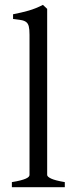

<svg xmlns="http://www.w3.org/2000/svg" viewBox="-20 -777 311 797"><path d="M29.3 0V-21Q50.3 -24.4 64.5 -28.1Q78.6 -31.7 86.9 -35.4Q95.2 -39.1 98.9 -43Q102.5 -46.9 102.5 -50.8V-632.8Q102.5 -654.8 99.6 -667Q96.7 -679.2 88.9 -685.3Q81.1 -691.4 67.9 -693.6Q54.7 -695.8 34.2 -698.2V-717.8Q69.3 -724.6 98.6 -732.9Q127.9 -741.2 158.2 -756.8L175.8 -740.2V-50.8Q175.8 -43.5 192.4 -35.6Q209 -27.8 249 -21V0Z"/></svg>

Font: f3be8e4dedee8fb5 - subset of Gentium
Style: Regular
Weight: 400
Designer: J. Victor Gaultney
Version: Version 1.02; 2005; OFL release